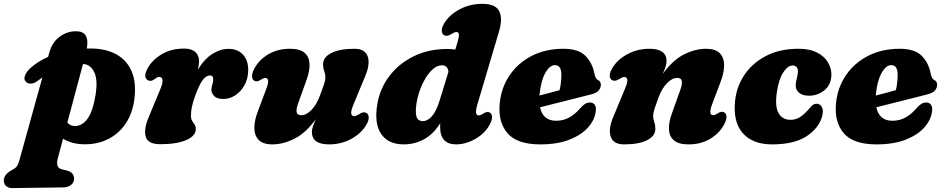

<svg xmlns="http://www.w3.org/2000/svg" viewBox="-98 -740 4936 1004"><path d="M96.5 -315.5Q80 -303 62.5 -302.8Q45 -302.5 35.5 -314.5Q25.5 -326 33 -345.8Q40.5 -365.5 62 -385Q99 -418.5 153.5 -442.5L160 -465.5Q174.5 -519 214 -548Q253.5 -577 300 -576.5Q372 -577 356 -486Q365.5 -486.5 374.5 -486.5Q453.5 -486.5 509 -456.5Q564.5 -426.5 590.2 -367.5Q616 -308.5 604.5 -220.5Q595 -147.5 559.8 -94.8Q524.5 -42 469.8 -13.8Q415 14.5 346.5 14.5Q311 14.5 282.2 6.8Q253.5 -1 231.5 -14.5L203.5 91Q198 112 202.8 126.5Q207.5 141 226 145.5L252.5 152Q273 157.5 281 168.8Q289 180 289.5 193Q289.5 214 273.8 226.8Q258 239.5 233.5 240L-34.5 243.5Q-52.5 244 -65.2 233.5Q-78 223 -78 203Q-78 189 -68.2 175.2Q-58.5 161.5 -31.5 147Q-16 138.5 -9.2 128.8Q-2.5 119 2 103L123.5 -335Q110 -326 96.5 -315.5ZM293 -81Q330.5 -80 359.2 -118.5Q388 -157 402.5 -248.5Q413.5 -320.5 395.8 -360.5Q378 -400.5 341 -405Q338.5 -405 336 -405L254 -98.5Q270.5 -81 293 -81Z M682 -318Q670.5 -320 664 -332.5Q657.5 -345 667 -368Q686.5 -416.5 739.2 -451.2Q792 -486 865 -486Q903 -486 923 -468.2Q943 -450.5 943 -419Q943 -409.5 941 -398.5Q939 -387.5 936 -375.5Q971.5 -432.5 1013.2 -458.5Q1055 -484.5 1097 -484.5Q1145.5 -484.5 1173 -454Q1200.5 -423.5 1200 -372.5Q1199 -327 1180 -293.5Q1161 -260 1131.8 -241.2Q1102.5 -222.5 1070.5 -222.5Q1035.5 -222.5 1021.5 -238.2Q1007.5 -254 1007.5 -269.5Q1007.5 -284 1012.2 -297.8Q1017 -311.5 1017 -326.5Q1017 -345.5 1000 -345.5Q980.5 -345.5 962.5 -322.2Q944.5 -299 922.5 -238.5Q909.5 -203 905 -179.5Q900.5 -156 900.5 -135Q900.5 -118 906.8 -108Q913 -98 919.5 -89Q926 -80 926 -65Q926 -30 877 -8Q828 14 739 14Q675 14 664 -25.8Q653 -65.5 680 -128.5L741 -275.5Q754.5 -307.5 751.5 -322.8Q748.5 -338 735 -338Q725.5 -338 713.5 -328.5Q696 -314 682 -318Z M1819 -149Q1829.5 -142 1830 -125.8Q1830.5 -109.5 1818 -88Q1790.5 -41.5 1738 -13.2Q1685.5 15 1622.5 15Q1533 15 1533 -50Q1533 -64.5 1539 -81.5Q1545 -98.5 1553.5 -117Q1500.5 -44 1441.5 -14.5Q1382.5 15 1326.5 15Q1277.5 15 1254.8 -8.2Q1232 -31.5 1232 -71Q1232 -110.5 1251 -159.5L1294.5 -275.5Q1306 -305.5 1303.8 -319Q1301.5 -332.5 1289.5 -332.5Q1280 -332.5 1264.5 -322.5Q1244.5 -308.5 1230 -319Q1220.5 -325.5 1220 -341.2Q1219.5 -357 1231.5 -380.5Q1256.5 -427.5 1305.2 -456.2Q1354 -485 1418.5 -485Q1470 -485 1494.5 -464Q1519 -443 1520.5 -406.5Q1522 -370 1505.5 -323.5L1462 -202Q1450.5 -172 1453 -154.8Q1455.5 -137.5 1477.5 -137.5Q1504 -137.5 1530.8 -165.2Q1557.5 -193 1575 -240Q1588.5 -276 1596 -298Q1603.5 -320 1603.5 -336Q1603.5 -353 1597.5 -368.5Q1591.5 -384 1591.5 -404Q1591.5 -441 1634.8 -463Q1678 -485 1755.5 -485Q1811 -485 1824.8 -445Q1838.5 -405 1812 -342.5L1751 -195Q1736 -159.5 1738.8 -146Q1741.5 -132.5 1754 -132.5Q1763 -132.5 1781 -143.5Q1793.5 -152 1802.5 -152.5Q1811.5 -153 1819 -149Z M2512 -577.5 2398.5 -194.5Q2388.5 -160 2391.5 -148.2Q2394.5 -136.5 2405 -136.5Q2415 -136.5 2430 -146.5Q2450 -160.5 2464.5 -150.5Q2474.5 -143.5 2475 -127.8Q2475.5 -112 2463 -89Q2446.5 -57.5 2417.8 -34.2Q2389 -11 2354.8 2Q2320.5 15 2287.5 15Q2203.5 15 2203.5 -75.5Q2203.5 -85 2204 -95.5Q2168 -38 2118.8 -11.5Q2069.5 15 2013.5 15Q1931.5 15 1894.5 -40.5Q1857.5 -96 1875.5 -198Q1889 -277 1937.8 -341.8Q1986.5 -406.5 2064.2 -445.2Q2142 -484 2242.5 -484Q2263.5 -484 2282.5 -480.5L2293 -514.5Q2302.5 -546.5 2301.8 -559.5Q2301 -572.5 2288.5 -572.5Q2279 -572.5 2261.5 -561.5Q2249 -553.5 2240 -552.8Q2231 -552 2223.5 -556.5Q2212.5 -563 2212 -579.2Q2211.5 -595.5 2224.5 -617.5Q2252 -663.5 2306.5 -691.8Q2361 -720 2423.5 -720Q2493 -720 2512.2 -682.2Q2531.5 -644.5 2512 -577.5ZM2076.5 -158Q2076.5 -129 2086.2 -117.8Q2096 -106.5 2112.5 -106.5Q2137.5 -106.5 2160.5 -132Q2183.5 -157.5 2201.5 -216.5L2247 -364.5Q2243.5 -398.5 2213 -398.5Q2186.5 -398.5 2162 -375.2Q2137.5 -352 2118.2 -315.2Q2099 -278.5 2087.8 -236.8Q2076.5 -195 2076.5 -158Z M3017 -156Q3011.5 -112.5 2977 -73.5Q2942.5 -34.5 2879.8 -9.8Q2817 15 2727 15Q2605.5 15 2555.8 -43.5Q2506 -102 2515 -198.5Q2522.5 -280 2566 -345Q2609.5 -410 2682 -447.5Q2754.5 -485 2848 -485Q2925.5 -485 2962.2 -449Q2999 -413 3010 -356Q3012.5 -344.5 3016.5 -335.2Q3020.5 -326 3026.5 -323Q3044 -315.5 3044 -296.5Q3044 -281 3032.8 -267.2Q3021.5 -253.5 2991 -246Q2960.5 -238 2914.8 -226.5Q2869 -215 2819.2 -202.5Q2769.5 -190 2726 -179Q2741 -108.5 2810 -108.5Q2847.5 -108.5 2877.8 -125.2Q2908 -142 2931.5 -169Q2949 -189 2960.8 -196.5Q2972.5 -204 2988 -204Q3004 -204 3012.5 -191Q3021 -178 3017 -156ZM2723.5 -245Q2723.5 -242.5 2723 -240.5Q2750.5 -247.5 2778.2 -255Q2806 -262.5 2828 -268.5Q2837 -302.5 2837.5 -350Q2837.5 -399.5 2803.5 -399.5Q2776.5 -399.5 2753.2 -358Q2730 -316.5 2723.5 -245Z M3102 -321.5Q3091 -328 3090.5 -344.2Q3090 -360.5 3103 -382.5Q3130 -428.5 3182.8 -456.8Q3235.5 -485 3298.5 -485Q3387.5 -485 3387.5 -420Q3387.5 -405.5 3381.5 -388.5Q3375.5 -371.5 3367 -353Q3420 -426 3479 -455.5Q3538 -485 3594.5 -485Q3643 -485 3665.8 -461.8Q3688.5 -438.5 3688.5 -399Q3688.5 -359.5 3669.5 -310.5L3626 -195Q3614.5 -164.5 3616.8 -151Q3619 -137.5 3631 -137.5Q3640.5 -137.5 3656 -147.5Q3676 -161.5 3690.5 -151.5Q3700.5 -144.5 3700.8 -128.8Q3701 -113 3689 -90Q3664 -42.5 3615.2 -13.8Q3566.5 15 3502.5 15Q3450.5 15 3426 -6Q3401.5 -27 3400 -63.8Q3398.5 -100.5 3415.5 -147L3459 -268.5Q3470 -298.5 3467.5 -315.5Q3465 -332.5 3443.5 -332.5Q3416.5 -332.5 3389.8 -305Q3363 -277.5 3345.5 -230Q3332 -194 3324.8 -172Q3317.5 -150 3317.5 -134.5Q3317.5 -117 3323.2 -101.5Q3329 -86 3329 -66Q3329 -29 3285.8 -7Q3242.5 15 3165.5 15Q3109.5 15 3095.8 -25Q3082 -65 3108.5 -127.5L3170 -275.5Q3185 -310.5 3182.2 -324Q3179.5 -337.5 3166.5 -337.5Q3157.5 -337.5 3140 -326.5Q3127 -318.5 3118 -317.8Q3109 -317 3102 -321.5Z M4047 -397.5Q4021.5 -397.5 3997.8 -361.5Q3974 -325.5 3964 -256Q3953.5 -181 3974 -147.2Q3994.5 -113.5 4034.5 -113.5Q4061.5 -113.5 4081.5 -125.5Q4101.5 -137.5 4121 -158Q4136 -175 4146.5 -186.2Q4157 -197.5 4173.5 -197.5Q4190 -197.5 4199.8 -180Q4209.5 -162.5 4200.5 -130Q4182.5 -68 4118 -26.5Q4053.5 15 3939.5 15Q3837.5 15 3785.8 -44Q3734 -103 3746 -213.5Q3754 -289 3796 -350.5Q3838 -412 3909.5 -448.5Q3981 -485 4077.5 -485Q4137.5 -485 4176 -464.5Q4214.5 -444 4232.8 -411.8Q4251 -379.5 4249.5 -345Q4247 -295 4212 -267.2Q4177 -239.5 4133 -239.5Q4099 -239.5 4080.5 -254.8Q4062 -270 4063 -295Q4063.5 -312.5 4068.8 -330Q4074 -347.5 4074.5 -367.5Q4075 -380.5 4067.5 -389Q4060 -397.5 4047 -397.5Z M4775.5 -156Q4770 -112.5 4735.5 -73.5Q4701 -34.5 4638.2 -9.8Q4575.5 15 4485.5 15Q4364 15 4314.2 -43.5Q4264.5 -102 4273.5 -198.5Q4281 -280 4324.5 -345Q4368 -410 4440.5 -447.5Q4513 -485 4606.5 -485Q4684 -485 4720.8 -449Q4757.5 -413 4768.5 -356Q4771 -344.5 4775 -335.2Q4779 -326 4785 -323Q4802.5 -315.5 4802.5 -296.5Q4802.5 -281 4791.2 -267.2Q4780 -253.5 4749.5 -246Q4719 -238 4673.2 -226.5Q4627.5 -215 4577.8 -202.5Q4528 -190 4484.5 -179Q4499.5 -108.5 4568.5 -108.5Q4606 -108.5 4636.2 -125.2Q4666.5 -142 4690 -169Q4707.5 -189 4719.2 -196.5Q4731 -204 4746.5 -204Q4762.5 -204 4771 -191Q4779.5 -178 4775.5 -156ZM4482 -245Q4482 -242.5 4481.5 -240.5Q4509 -247.5 4536.8 -255Q4564.5 -262.5 4586.5 -268.5Q4595.5 -302.5 4596 -350Q4596 -399.5 4562 -399.5Q4535 -399.5 4511.8 -358Q4488.5 -316.5 4482 -245Z"/></svg>

Font: Fraunces 9pt S050 Black
Style: Italic
Weight: 900
Italic angle: -16°
Version: Version 1.000; ttfautohint (v1.8.3)